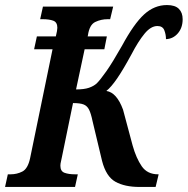

<svg xmlns="http://www.w3.org/2000/svg" viewBox="-39 -740 743 760"><path d="M-19 0 -8 -50H3Q28 -50 49.5 -61Q71 -72 80 -113L169 -545H96L107 -596H182Q188 -620 188 -630Q188 -652 172 -658Q156 -664 130 -664H120L131 -714H409L397 -664H387Q361 -664 338 -653Q315 -642 309 -600L308 -596H384L374 -545H296L262 -386Q294 -386 313 -392.5Q332 -399 344 -410Q358 -424 382 -458Q406 -492 444 -559Q491 -646 531.5 -683Q572 -720 622 -720Q654 -720 669 -705Q684 -690 684 -664Q684 -630 665 -608Q646 -586 618 -585Q618 -603 611.5 -620Q605 -637 584 -637Q558 -637 533 -606.5Q508 -576 482 -526Q449 -465 425 -430Q401 -395 382 -380Q423 -374 448 -306L486 -164Q500 -114 522 -82Q544 -50 587 -50H589L577 0H513Q455 0 418 -20.5Q381 -41 365 -103L327 -262Q321 -291 313.5 -306Q306 -321 292 -326.5Q278 -332 250 -332L206 -118Q205 -111 202.5 -101.5Q200 -92 200 -84Q200 -62 216.5 -56Q233 -50 258 -50H269L258 0Z"/></svg>

Font: Noto Serif ExtraCondensed
Style: Bold Italic
Weight: 700
Width: 2
Italic angle: -12°
Designer: Monotype Design Team
Foundry: Monotype Imaging Inc.
Version: Version 2.013; ttfautohint (v1.8.4.7-5d5b)